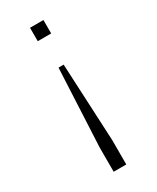

<svg xmlns="http://www.w3.org/2000/svg" viewBox="-189 -596 689 843"><g transform="rotate(-30 155.0 -174.5)"><path d="M142 -326H168L187 68V191H123V68ZM121 -540H189V-472H121Z"/></g></svg>

Font: Panamera Light
Style: Regular
Weight: 300
Designer: Bastien Sozeau
Foundry: NBR — Bastien Sozeau
Version: Version 3.002; ttfautohint (v1.8.4.7-5d5b);gftools[0.9.33]